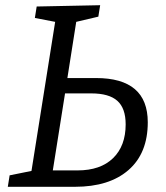

<svg xmlns="http://www.w3.org/2000/svg" viewBox="-20 -718 637 738"><path d="M349 -418Q548 -418 548 -248Q548 -129 474 -64.5Q400 0 268 0H10L17 -44L101 -61L192 -634L114 -649L121 -693L365 -698L358 -654L273 -634L239 -418ZM278 -63Q366 -63 414.5 -110Q463 -157 463 -240Q463 -302 431 -330.5Q399 -359 331 -359H230L183 -63Z"/></svg>

Font: Bitter Pro
Style: Italic
Weight: 400
Italic angle: -9°
Designer: Sol Matas, and Bitter project Authors
Foundry: Sol Matas
Version: Version 1.010